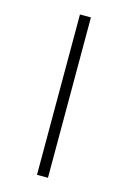

<svg xmlns="http://www.w3.org/2000/svg" viewBox="-105 -710 506 761"><g transform="rotate(15 148.5 -329.0)"><path d="M126 0V-658H171V0Z"/></g></svg>

Font: Ysabeau Infant ExtraLight
Style: Regular
Weight: 250
Designer: Christian Thalmann (Catharsis Fonts)
Version: Version 2.001;gftools[0.9.30]; featfreeze: ss01,ss02,lnum